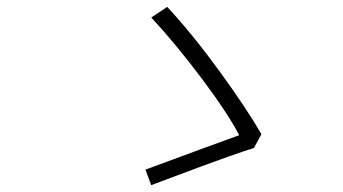

<svg xmlns="http://www.w3.org/2000/svg" viewBox="-20 -618 996 558"><path d="M718 -187.9Q690 -179.3 644.5 -163.2Q599.1 -147 564.6 -134.2Q530.2 -121.4 480.1 -102.6Q430 -83.8 419.4 -79.9L402.7 -125Q590.6 -194.6 675.1 -225.1Q642.4 -288.4 566.1 -390.1Q489.7 -491.8 419.7 -567.1L465.9 -598Q539.8 -518.5 618.8 -409.8Q697.8 -301.1 739.7 -228Z"/></svg>

Font: Karasuma Gothic
Style: Light Italic
Weight: 300
Italic angle: 9.39998°
Designer: Rasmus Andersson / Ryoko Nishizuka
Foundry: rsms
Version: Version 1.00